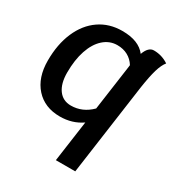

<svg xmlns="http://www.w3.org/2000/svg" viewBox="-183 -687 974 1038"><g transform="rotate(30 304.0 -167.5)"><path d="M572 -526Q554 -504 541.5 -462Q529 -420 518 -347L438 225H317L353 -31Q294 10 217 10Q122 10 66 -52Q10 -114 10 -220Q10 -322 43.5 -399Q77 -476 138 -518Q199 -560 280 -560Q383 -560 427 -502Q446 -554 480 -554Q530 -554 572 -526ZM406 -411 407 -420Q389 -449 360.5 -464.5Q332 -480 295 -480Q247 -480 210 -447Q173 -414 153 -354.5Q133 -295 133 -216Q133 -148 161 -109.5Q189 -71 239 -71Q311 -71 366 -126Z"/></g></svg>

Font: Krub SemiBold
Style: Italic
Weight: 600
Italic angle: -8°
Designer: Ekaluck Peanpanawate
Foundry: Cadson Demak Co.,Ltd.
Version: Version 1.000; ttfautohint (v1.6)